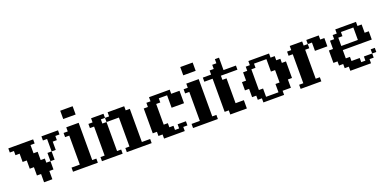

<svg xmlns="http://www.w3.org/2000/svg" viewBox="-16 -1440 4330 2179"><g transform="rotate(-20 2149.5 -350.0)"><path d="M350.1 -100.1V0H250V-100.1H200.2V-200.2H149.9V-299.8H100.1V-399.9H49.8V-450.2H0V-500H299.8V-450.2H250V-350.1H299.8V-250H350.1V-200.2H399.9V-100.1ZM450.2 -200.2H399.9V-299.8H450.2V-450.2H399.9V-500H600.1V-450.2H549.8V-399.9H500V-299.8H450.2Z M699.7 -600.1V-700.2H849.6V-600.1ZM899.4 -49.8V0H599.6V-49.8H699.7V-399.9H649.4V-450.2H699.7V-500H849.6V-49.8Z M1199.2 -49.8V0H949.2V-49.8H999.5V-399.9H949.2V-450.2H999.5V-500H1149.4V-450.2H1199.2V-500H1399.4V-450.2H1449.2V-49.8H1549.3V0H1249.5V-49.8H1299.3V-399.9H1149.4V-49.8ZM1149.4 -399.9V-450.2H1099.6V-399.9Z M1949.2 -49.8V0H1699.2V-49.8H1649.4V-100.1H1599.1V-399.9H1649.4V-450.2H1699.2V-500H1949.2V-450.2H2049.3V-299.8H1899.4V-450.2H1799.3V-399.9H1749.5V-149.9H1799.3V-100.1H1849.1V-49.8H1899.4V-100.1H1999.5V-49.8Z M2149.4 -600.1V-700.2H2299.3V-600.1ZM2349.1 -49.8V0H2049.3V-49.8H2149.4V-399.9H2099.1V-450.2H2149.4V-500H2299.3V-49.8Z M2499 0V-49.8H2449.2V-450.2H2349.1V-500H2449.2V-549.8H2499V-600.1H2549.3V-649.9H2599.1V-500H2749V-450.2H2549.3V-399.9H2599.1V-100.1H2699.2V0Z M3148.9 -49.8V0H2898.9V-49.8H2849.1V-100.1H2798.8V-200.2H2749V-299.8H2798.8V-399.9H2849.1V-450.2H2898.9V-500H3148.9V-450.2H3199.2V-399.9H3249V-350.1H3298.8V-149.9H3249V-49.8ZM2949.2 -49.8H3099.1V-149.9H3148.9V-299.8H3099.1V-450.2H2949.2V-399.9H2898.9V-149.9H2949.2Z M3598.6 -49.8V0H3348.6V-49.8H3398.9V-399.9H3348.6V-450.2H3398.9V-500H3548.8V-450.2H3598.6V-500H3749V-450.2H3798.8V-350.1H3648.9V-450.2H3598.6V-399.9H3548.8V-49.8Z M4298.8 -250H3948.7V-149.9H3999V-100.1H4098.6V-49.8H4148.9V-100.1H4249V-149.9H4298.8V-100.1H4249V-49.8H4198.7V0H3948.7V-49.8H3898.9V-100.1H3848.6V-149.9H3798.8V-299.8H3848.6V-399.9H3898.9V-450.2H3948.7V-500H4198.7V-450.2H4249V-350.1H4298.8ZM3948.7 -299.8H4148.9V-450.2H3999V-399.9H3948.7Z"/></g></svg>

Font: Redaction 50
Style: Bold
Weight: 700
Designer: Jeremy Mickel / Forest Young
Foundry: MCKL
Version: Version 2.001;hotconv 1.0.113;makeotfexe 2.5.65598 DEVELOPME